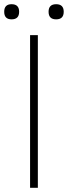

<svg xmlns="http://www.w3.org/2000/svg" viewBox="-33 -893 323 913"><path d="M110 -726H147V0H110ZM-13 -837Q-13 -873 22 -873Q58 -873 58 -837Q58 -801 22 -801Q-13 -801 -13 -837ZM198 -837Q198 -873 234 -873Q270 -873 270 -837Q270 -801 234 -801Q198 -801 198 -837Z"/></svg>

Font: Noto Sans CJK TC Thin
Style: Regular
Weight: 250
Designer: Ryoko NISHIZUKA ???? (kana & ideographs); Paul D. Hunt (Latin, Greek & Cyrillic); Wenlong ZHANG ??? (bopomofo); Sandoll 
Foundry: Adobe Systems Incorporated
Version: Version 1.004 January 19, 2016